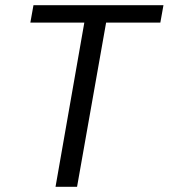

<svg xmlns="http://www.w3.org/2000/svg" viewBox="-20 -720 650 740"><path d="M194 0 305 -633H97L109 -700H610L598 -633H389L277 0Z"/></svg>

Font: DM Sans 16pt
Style: Italic
Weight: 400
Italic angle: -10°
Version: Version 4.004;gftools[0.9.30]